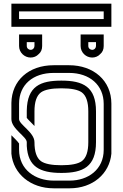

<svg xmlns="http://www.w3.org/2000/svg" viewBox="-20 -1020 665 1040"><path d="M41.7 -462.5V-375C41.7 -321.8 125 -279.8 125 -250V-229.2C131.3 -119.3 192.9 -83.3 312.5 -83.3C430.1 -83.3 500 -116.7 500 -250V-416.7C500 -550 430.1 -583.3 312.5 -583.3C198.8 -583.3 127.2 -553.3 125 -420.8V-381.2C132.2 -371.7 163.1 -342.3 166.7 -337.5V-416.7C166.7 -467.7 178.1 -502.1 202.1 -519.8C222.9 -534.4 259.4 -541.7 312.5 -541.7C365.6 -541.7 402.1 -534.4 422.9 -519.8C446.9 -502.1 458.3 -467.7 458.3 -416.7V-250C458.3 -199 446.9 -164.6 422.9 -146.9C402.1 -132.3 365.6 -125 312.5 -125C259.4 -125 222.9 -132.3 202.1 -146.9C178.1 -164.6 166.7 -199 166.7 -250C166.7 -303.2 83.3 -345.2 83.3 -375V-458.3C83.3 -561.5 159.5 -625 270.8 -625H354.2C465.8 -625 541.7 -559.1 541.7 -457.3V-208.3C541.7 -102.2 457.6 -41.7 357.3 -41.7H270.8C172.2 -41.7 83.3 -100 83.3 -209.4V-242.7C83.3 -243.8 83.3 -243.8 82.3 -243.8C79.2 -249 71.9 -257.3 60.4 -268.8L41.7 -287.5V-187.5C52 -78.3 145.6 0 270.8 0H357.3C482.4 0 573.1 -78.8 583.3 -187.5V-458.3C583.3 -584.3 486.1 -666.7 354.2 -666.7H270.8C135 -666.7 43.6 -583.5 41.7 -462.5ZM479.2 -708.3C495.8 -708.3 511.5 -714.6 522.9 -727.1C535.4 -737.5 541.7 -752.1 541.7 -770.8V-833.3H416.7V-770.8C416.7 -735.3 446.1 -708.3 479.2 -708.3ZM479.2 -750C468.8 -750 458.3 -758.4 458.3 -770.8V-791.7H500V-770.8C500 -760.4 491.6 -750 479.2 -750ZM145.8 -708.3C162.5 -708.3 178.1 -714.6 189.6 -727.1C202.1 -737.5 208.3 -752.1 208.3 -770.8V-833.3H83.3V-770.8C83.3 -735.3 112.8 -708.3 145.8 -708.3ZM145.8 -750C135.4 -750 125 -758.4 125 -770.8V-791.7H166.7V-770.8C166.7 -760.4 158.3 -750 145.8 -750ZM541.7 -958.3V-916.7H83.3V-958.3ZM583.3 -1000H41.7V-875H583.3Z"/></svg>

Font: Sportrop
Style: Regular
Weight: 500
Version: Version 0.9